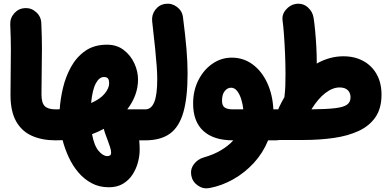

<svg xmlns="http://www.w3.org/2000/svg" viewBox="-20 -695 2084 1035"><path d="M36.6 -182.6Q36.6 -248.5 37.6 -306.4Q38.6 -364.3 38.6 -426Q38.6 -487.8 35.2 -564Q34.2 -598.6 57.6 -624.3Q81.1 -649.9 115.2 -651.4Q149.4 -652.8 175.3 -629.2Q201.2 -605.5 202.6 -570.8Q206.1 -496.1 206.1 -433.8Q206.1 -371.6 204.8 -312Q203.6 -252.4 203.6 -185.1Q203.6 -141.1 220.9 -123.3Q238.3 -105.5 279.8 -105.5H280.3Q314.9 -105.5 339.1 -81.1Q363.3 -56.6 363.3 -22Q363.3 12.2 339.1 36.9Q314.9 61.5 280.3 61.5H279.8Q206.5 61.5 151.9 37.1Q97.2 12.7 66.9 -41Q36.6 -94.7 36.6 -182.6Z M196.8 -22Q196.8 -56.6 221.2 -81.1Q245.6 -105.5 280.3 -105.5Q291.5 -105.5 301.8 -106Q305.2 -160.6 319.6 -221.4Q334 -282.2 363.3 -335Q392.6 -387.7 439.9 -420.9Q487.3 -454.1 557.1 -454.1Q609.9 -454.1 647.2 -425.3Q684.6 -396.5 704.3 -353.3Q724.1 -310.1 724.1 -266.6Q724.1 -181.6 666 -105.5H763.7Q798.3 -105.5 822.5 -81.1Q846.7 -56.6 846.7 -22Q846.7 12.2 822.5 36.9Q798.3 61.5 763.7 61.5H730.5Q731.9 75.2 732.4 87.6Q732.9 100.1 732.9 113.3Q732.9 144 723.9 179Q714.8 213.9 695.3 244.6Q675.8 275.4 644 294.9Q612.3 314.5 566.9 314.5Q515.1 314.5 474.4 292.7Q433.6 271 402.6 234.6Q371.6 198.2 350.6 152.8Q329.6 107.4 317.4 60.5Q298.8 61.5 280.3 61.5Q246.1 61.5 221.4 36.9Q196.8 12.2 196.8 -22ZM540 -279.8Q515.1 -279.8 496.6 -245.6Q478 -211.4 471.2 -139.6Q520.5 -161.1 544.4 -190.4Q568.4 -219.7 568.4 -246.6Q568.4 -262.2 562.7 -271Q557.1 -279.8 540 -279.8ZM558.6 56.2Q552.7 41 547.6 26.6Q542.5 12.2 539.6 -0.5Q509.3 16.1 476.1 28.3Q487.8 90.8 511.7 118.7Q535.6 146.5 558.6 146.5Q579.1 146.5 579.1 128.4Q579.1 115.2 572.8 96.2Q566.4 77.1 558.6 56.2Z M680.2 -22Q680.2 -56.6 704.8 -81.1Q729.5 -105.5 763.7 -105.5Q795.4 -105.5 811.5 -144.3Q827.6 -183.1 827.6 -268.6Q827.6 -295.9 825 -334.5Q822.3 -373 816.4 -432.4Q810.5 -491.7 800.3 -580.1Q796.4 -614.3 817.1 -642.1Q837.9 -669.9 872.1 -674.3Q906.2 -678.7 934.1 -657.7Q961.9 -636.7 966.3 -602.5Q979.5 -500.5 985.4 -429Q991.2 -357.4 991.2 -299.3Q991.2 -168.5 968.3 -89.1Q945.3 -9.8 895.3 25.9Q845.2 61.5 763.7 61.5Q729.5 61.5 704.8 36.9Q680.2 12.2 680.2 -22Z M1236.3 61.5Q1131.8 61.5 1076.4 11Q1021 -39.6 1021 -136.7Q1021 -207 1049.6 -263.2Q1078.1 -319.3 1125.5 -351.8Q1172.9 -384.3 1229.5 -384.3Q1292.5 -384.3 1341.8 -347.9Q1391.1 -311.5 1420.4 -248.3Q1449.7 -185.1 1453.6 -105.5H1469.2Q1503.9 -105.5 1528.1 -81.1Q1552.2 -56.6 1552.2 -22Q1552.2 12.2 1528.1 36.9Q1503.9 61.5 1469.2 61.5H1425.3Q1397.9 128.9 1349.1 182.4Q1300.3 235.8 1238.3 271Q1176.3 306.2 1108.9 318.8Q1075.7 325.2 1046.6 305.2Q1017.6 285.2 1011.2 251.5Q1004.9 217.8 1025.1 190.4Q1045.4 163.1 1078.1 153.8Q1131.3 138.7 1171.1 115Q1210.9 91.3 1237.8 61.5ZM1234.9 -105.5H1291.5Q1288.6 -134.8 1280 -161.4Q1271.5 -188 1257.8 -205.1Q1244.1 -222.2 1225.6 -222.2Q1206.1 -222.2 1191.4 -204.1Q1176.8 -186 1176.8 -152.3Q1176.8 -125.5 1191.2 -115.5Q1205.6 -105.5 1234.9 -105.5Z M1386.2 -22.5Q1386.2 -57.1 1410.6 -81.3Q1435.1 -105.5 1469.2 -105.5H1480Q1481.9 -111.3 1484.4 -116.7Q1498 -145.5 1513.2 -171.4Q1513.7 -176.8 1514.2 -181.6Q1517.1 -206.1 1518.1 -234.1Q1519 -262.2 1519 -295.9Q1519 -349.6 1516.6 -405.5Q1514.2 -461.4 1510.7 -508.5Q1507.3 -555.7 1503.4 -583Q1498.5 -616.7 1521.5 -643.1Q1544.4 -669.4 1574.2 -673.8Q1612.3 -679.2 1638.9 -655.8Q1665.5 -632.3 1670.4 -599.1Q1674.8 -571.8 1678.7 -530.8Q1682.6 -489.7 1685.1 -444.8Q1687.5 -399.9 1687.5 -361.3Q1687.5 -356.9 1687.5 -352.5Q1757.3 -391.6 1831.1 -391.6Q1892.1 -391.6 1938.5 -366.2Q1984.9 -340.8 2010.7 -294.4Q2036.6 -248 2036.6 -184.6Q2036.6 -111.3 2004.2 -63.7Q1971.7 -16.1 1913.8 10.7Q1856 37.6 1779.5 48.6Q1703.1 59.6 1615.7 59.6H1469.2Q1435.1 59.6 1410.6 35.2Q1386.2 10.7 1386.2 -22.5ZM1810.5 -223.6Q1772.9 -223.6 1733.6 -193.4Q1694.3 -163.1 1658.7 -105.5Q1740.2 -106.4 1786.1 -111.8Q1832 -117.2 1850.8 -130.9Q1869.6 -144.5 1869.6 -169.9Q1869.6 -194.8 1854.5 -209.2Q1839.4 -223.6 1810.5 -223.6Z"/></svg>

Font: Mikhak-DS1-FD Black
Style: Regular
Weight: 900
Designer: Amin Abedi
Version: Version 3.2